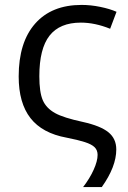

<svg xmlns="http://www.w3.org/2000/svg" viewBox="-20 -565 522 781"><path d="M309 -473Q366 -473 428 -448L454 -517Q427 -529 388 -537Q349 -545 312 -545Q190 -545 123 -469Q56 -393 56 -254Q56 -146 104 -84.5Q152 -23 251 -5Q297 4 325 13Q353 22 365 34Q377 46 377 65Q377 90 361 125.5Q345 161 318 196H394Q453 113 453 43Q453 -1 421 -27Q389 -53 317 -69Q238 -86 204 -105Q168 -125 154 -157.5Q140 -190 140 -255Q140 -367 181.5 -420Q223 -473 309 -473Z"/></svg>

Font: OpenSansMMV
Style: Regular
Weight: 400
Designer: Steve Matteson
Foundry: Ascender Corporation
Version: Version 4.000